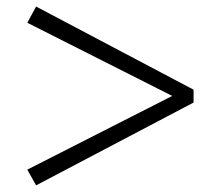

<svg xmlns="http://www.w3.org/2000/svg" viewBox="-20 -660 655 584"><path d="M568.8 -387.2V-348.1L89.8 -96.2L63 -144L503.9 -368.2L63 -590.8L89.8 -640.1Z"/></svg>

Font: Source Han Serif TW Heavy
Style: Regular
Weight: 900
Designer: Ryoko NISHIZUKA Ë•øÂ°öÊ∂ºÂ≠ê (kana & ideographs); Frank Grie√ühammer (Latin, Greek & Cyrillic); Wenlong ZHANG Âº†ÊñáÈæô 
Foundry: Adobe
Version: Version 2.003;hotconv 1.1.1;makeotfexe 2.6.0